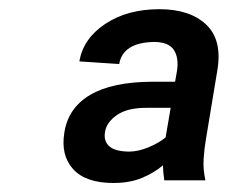

<svg xmlns="http://www.w3.org/2000/svg" viewBox="-20 -742 553 424"><path d="M339.8 -377Q321.3 -360.8 294.2 -349.4Q267.1 -337.9 230.5 -337.9Q169.4 -337.9 141.6 -368.4Q113.8 -398.9 122.1 -449.2Q130.4 -503.4 178.7 -532.2Q227.1 -561 315.4 -561.5H366.7L371.1 -586.9Q375 -615.7 363.5 -632.3Q352.1 -648.9 321.3 -649.4Q251.5 -648.4 243.2 -600.6L155.3 -606.4Q163.6 -656.7 212.4 -689.2Q261.2 -721.7 332 -721.7Q399.4 -721.7 435.3 -687.7Q471.2 -653.8 460 -586.9L434.6 -433.6Q431.2 -414.1 429.7 -391.1Q428.2 -368.2 433.6 -343.8H342.8Q340.3 -360.4 339.8 -377ZM356.9 -503.9H305.7Q261.7 -504.4 238.3 -488Q214.8 -471.7 211.9 -450.2Q208.5 -431.2 220.9 -419.4Q233.4 -407.7 264.6 -407.2Q284.7 -407.2 307.4 -416.5Q330.1 -425.8 345.7 -438.5Z"/></svg>

Font: Inter Black
Style: Italic
Weight: 900
Italic angle: -9.39999°
Designer: Rasmus Andersson
Foundry: rsms
Version: Version 4.000;git-a52131595